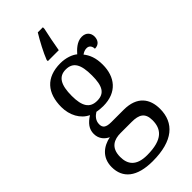

<svg xmlns="http://www.w3.org/2000/svg" viewBox="-311 -823 1119 1119"><g transform="rotate(-45 249.0 -263.5)"><path d="M194 -616V-606H284C292 -654 303 -709 313 -753V-766H271C245 -724 210 -658 194 -616ZM214 239C382 239 460 168 460 53C460 -29 417 -93 306 -93H204C159 -93 145 -107 145 -134C145 -164 164 -184 185 -197C198 -194 222 -192 237 -192C351 -192 406 -265 406 -365C406 -423 390 -458 368 -486C380 -494 391 -500 407 -500C430 -500 439 -481 439 -463C473 -463 488 -487 488 -515C488 -543 470 -567 434 -567C392 -567 360 -532 343 -513C322 -531 282 -546 237 -546C118 -546 60 -476 60 -361C60 -294 92 -234 145 -210C105 -184 83 -157 83 -117C83 -74 110 -49 136 -37C75 -25 20 15 20 94C20 185 84 239 214 239ZM234 -239C174 -239 149 -279 149 -364C149 -454 174 -498 233 -498C294 -498 317 -456 317 -365C317 -278 295 -239 234 -239ZM216 191C126 191 97 147 97 87C97 9 147 -10 197 -10H289C349 -10 382 8 382 69C382 139 346 191 216 191Z"/></g></svg>

Font: Noto Serif Thai SemiCondensed
Style: Regular
Weight: 400
Width: 4
Designer: Monotype Design Team
Foundry: Monotype Imaging Inc.
Version: Version 2.002